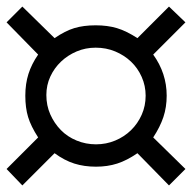

<svg xmlns="http://www.w3.org/2000/svg" viewBox="-42 -622 584 584"><g transform="rotate(-90 250.0 -330.0)"><path d="M76 -204Q54 -236 44.5 -265.5Q35 -295 35 -330Q35 -366 44.5 -396Q54 -426 76 -456L-22 -554L28 -602L124 -506Q158 -528 186 -536.5Q214 -545 251 -545Q287 -545 317 -535.5Q347 -526 376 -506L474 -602L522 -554L426 -456Q448 -424 456.5 -396Q465 -368 465 -331Q465 -295 456.5 -266.5Q448 -238 426 -204L522 -108L474 -58L376 -156Q319 -115 251 -115Q216 -115 186 -125Q156 -135 124 -156L28 -58L-22 -108ZM253 -481Q221 -481 194 -469Q167 -457 146.5 -437Q126 -417 114.5 -389Q103 -361 103 -330Q103 -299 114.5 -271.5Q126 -244 146 -223.5Q166 -203 193 -191Q220 -179 251 -179Q281 -179 308 -191Q335 -203 354.5 -223.5Q374 -244 385.5 -271.5Q397 -299 397 -331Q397 -362 385.5 -389Q374 -416 354.5 -436.5Q335 -457 309 -469Q283 -481 253 -481Z"/></g></svg>

Font: Klingon pIqaD HaSta
Style: Regular
Weight: 400
Width: 0
Designer: Mike Neff (qa'vaj)
Foundry: Mike Neff and Michael Everson
Version: Version 2.003